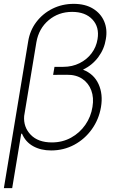

<svg xmlns="http://www.w3.org/2000/svg" viewBox="-34 -757 588 981"><path d="M342.8 -737.3Q401.4 -737.3 441.2 -712.9Q481 -688.5 498.3 -647.7Q515.6 -606.9 506.8 -557.1Q499 -506.8 468.5 -465.6Q438 -424.3 390.1 -400.9Q445.8 -379.4 469.5 -327.4Q493.2 -275.4 481.9 -209.5Q471.2 -147 435.3 -96.7Q399.4 -46.4 345.5 -17.3Q291.5 11.7 227.1 11.7Q174.8 11.7 135.5 -10Q96.2 -31.7 78.1 -74.7L74.2 -72.8L28.3 204.1H-14.2L109.9 -544.9Q118.7 -601.1 151.6 -644.5Q184.6 -688 234.1 -712.6Q283.7 -737.3 342.8 -737.3ZM244.1 -413.6V-415.5H289.1Q335 -415.5 372.3 -434.1Q409.7 -452.6 433.8 -484.6Q458 -516.6 464.4 -557.1Q474.6 -618.7 438.2 -657.5Q401.9 -696.3 334.5 -696.3Q265.1 -696.3 214.6 -653.8Q164.1 -611.3 151.9 -541L89.4 -164.1Q85 -107.9 122.8 -68.6Q160.6 -29.3 231 -29.3Q285.2 -29.3 329.3 -53.7Q373.5 -78.1 402.1 -119.4Q430.7 -160.6 438.5 -210.9Q446.3 -257.8 432.4 -295.2Q418.5 -332.5 386.7 -354Q355 -375.5 307.6 -375L237.3 -374.5L237.8 -376.5L238.3 -379.9Z"/></svg>

Font: Inter Display Extra Light
Style: Italic
Weight: 200
Italic angle: -9.39999°
Designer: Rasmus Andersson
Foundry: rsms
Version: Version 4.000;git-4fc901f